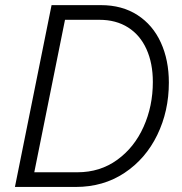

<svg xmlns="http://www.w3.org/2000/svg" viewBox="-20 -740 720 760"><path d="M184.1 -719.7H379.4Q463.4 -719.7 524.2 -680.4Q585 -641.1 616.7 -571.5Q648.4 -502 648.4 -413.1Q648.4 -300.3 602.5 -205.8Q556.6 -111.3 472.9 -55.7Q389.2 0 279.8 0H39.1ZM585 -415.5Q585 -489.7 559.8 -545.4Q534.7 -601.1 487.1 -631.3Q439.5 -661.6 373.5 -661.6H237.3L115.7 -58.1H286.6Q376 -58.1 443.8 -107.2Q511.7 -156.2 548.3 -238Q585 -319.8 585 -415.5Z"/></svg>

Font: Reddit Sans Chocolate Light
Style: Italic
Weight: 300
Italic angle: -11.25°
Designer: Stephen Hutchings
Version: Version 1.013